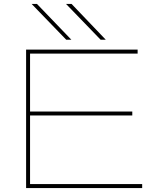

<svg xmlns="http://www.w3.org/2000/svg" viewBox="-20 -951 780 971"><path d="M112 0V-700H676V-680H132V-387H649V-367H132V-20H699V0ZM489 -750 314 -931H342L515 -750ZM315 -750 140 -931H167L341 -750Z"/></svg>

Font: Georama Extended Thin
Style: Regular
Weight: 100
Width: 7
Designer: Jean-Baptiste Levee
Foundry: Production Type
Version: Version 1.000